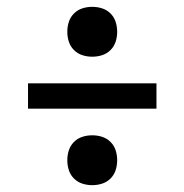

<svg xmlns="http://www.w3.org/2000/svg" viewBox="-20 -621 540 562"><path d="M250 -455Q235 -455 221 -459.5Q207 -464 196.5 -474.5Q186 -485 181.5 -499Q177 -513 177 -528Q177 -543 181.5 -557Q186 -571 196.5 -581.5Q207 -592 221 -596.5Q235 -601 250 -601Q265 -601 279 -596.5Q293 -592 303.5 -581.5Q314 -571 318.5 -557Q323 -543 323 -528Q323 -513 318.5 -499Q314 -485 303.5 -474.5Q293 -464 279 -459.5Q265 -455 250 -455ZM62 -303V-377H438V-303ZM250 -79Q235 -79 221 -83.5Q207 -88 196.5 -98.5Q186 -109 181.5 -123Q177 -137 177 -152Q177 -167 181.5 -181Q186 -195 196.5 -205.5Q207 -216 221 -220.5Q235 -225 250 -225Q265 -225 279 -220.5Q293 -216 303.5 -205.5Q314 -195 318.5 -181Q323 -167 323 -152Q323 -137 318.5 -123Q314 -109 303.5 -98.5Q293 -88 279 -83.5Q265 -79 250 -79Z"/></svg>

Font: Iosevka Medium
Style: Regular
Weight: 500
Monospace: yes
Designer: Belleve Invis
Foundry: Belleve Invis
Version: Version 32.5.0; ttfautohint (v1.8.4)